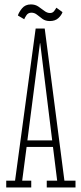

<svg xmlns="http://www.w3.org/2000/svg" viewBox="-20 -828 359 848"><path d="M7.5 0V-30H46.5L137.5 -702H177.5L264.5 -30H313.5V0H186.5V-30H232.5L214 -179H97.5L78 -30H118V0ZM156.5 -637.5 101 -208H210.5L157.5 -637.5ZM200 -735Q181 -735 168 -744.2Q155 -753.5 143.8 -762.8Q132.5 -772 119 -772Q104.5 -772 97 -761Q89.5 -750 87 -743L59 -759.5Q63 -773.5 77.2 -791Q91.5 -808.5 116.5 -808.5Q135.5 -808.5 149.5 -799Q163.5 -789.5 175.8 -780Q188 -770.5 201 -770.5Q212.5 -770.5 219 -779Q225.5 -787.5 229 -794L256 -774.5Q252 -761.5 238 -748.2Q224 -735 200 -735Z"/></svg>

Font: Imbue 10pt Thin
Style: Regular
Weight: 100
Designer: Tyler Finck
Foundry: Etcetera Type Company
Version: Version 1.102; ttfautohint (v1.8.3)